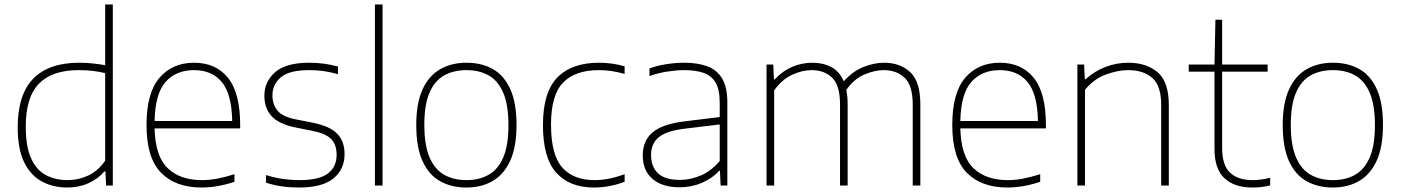

<svg xmlns="http://www.w3.org/2000/svg" viewBox="-20 -828 6252 857"><path d="M281 9Q217 9 166.8 -18Q116.5 -45 87.8 -104Q59 -163 59 -259Q59 -406 128.5 -477Q198 -548 333.5 -548Q364 -548 394.2 -544.8Q424.5 -541.5 449.5 -537V-808H483.5V0H453.5L450.5 -63H446.5Q418 -30 375.2 -10.5Q332.5 9 281 9ZM282.5 -24Q329 -24 373.2 -44.2Q417.5 -64.5 449.5 -111V-501.5Q397.5 -515 331.5 -515Q213 -515 154 -454.8Q95 -394.5 95 -263Q95 -173.5 118.8 -121.2Q142.5 -69 184.8 -46.5Q227 -24 282.5 -24Z M880 9Q763.5 9 698.8 -57Q634 -123 634 -270Q634 -413.5 691.8 -480.8Q749.5 -548 846 -548Q943 -548 997.5 -480.8Q1052 -413.5 1052 -270V-255H670Q673 -130.5 728.5 -77.2Q784 -24 882 -24Q915.5 -24 950.8 -30.8Q986 -37.5 1026.5 -50.5V-16.5Q950 9 880 9ZM846 -515Q766 -515 719.2 -462.5Q672.5 -410 670 -288H1016.5Q1014 -409.5 969.8 -462.2Q925.5 -515 846 -515Z M1315 9Q1274.5 9 1238.8 4Q1203 -1 1167.5 -12.5V-46.5Q1210.5 -33.5 1245.5 -28.8Q1280.5 -24 1317.5 -24Q1405 -24 1443.8 -53.8Q1482.5 -83.5 1482.5 -137Q1482.5 -182.5 1458 -207.5Q1433.5 -232.5 1372.5 -244.5L1299 -259Q1223.5 -274.5 1191.8 -310Q1160 -345.5 1160 -401Q1160 -463.5 1208 -505.8Q1256 -548 1361 -548Q1426.5 -548 1488.5 -531V-497Q1452 -507 1422.8 -511Q1393.5 -515 1361 -515Q1270.5 -515 1233.2 -482.8Q1196 -450.5 1196 -402Q1196 -362.5 1218.2 -334.8Q1240.5 -307 1301 -295L1375 -280.5Q1453 -265 1485.5 -230.8Q1518 -196.5 1518 -140.5Q1518 -72 1468.2 -31.5Q1418.5 9 1315 9Z M1653.5 0V-808H1687.5V0Z M2062 9Q1995 9 1944.5 -19.2Q1894 -47.5 1866 -109Q1838 -170.5 1838 -270Q1838 -368 1866.2 -429.2Q1894.5 -490.5 1945 -519.2Q1995.5 -548 2062 -548Q2129 -548 2179.2 -520Q2229.5 -492 2257.5 -430.8Q2285.5 -369.5 2285.5 -270Q2285.5 -172 2257.2 -110.5Q2229 -49 2178.8 -20Q2128.5 9 2062 9ZM2062 -24Q2119 -24 2161 -47.8Q2203 -71.5 2226.2 -125.2Q2249.5 -179 2249.5 -269Q2249.5 -360 2226.2 -414Q2203 -468 2161 -491.5Q2119 -515 2062 -515Q2005 -515 1962.8 -491.5Q1920.5 -468 1897.2 -414.5Q1874 -361 1874 -271.5Q1874 -180 1897.2 -125.8Q1920.5 -71.5 1962.8 -47.8Q2005 -24 2062 -24Z M2631 9Q2522.5 9 2463 -57Q2403.5 -123 2403.5 -270Q2403.5 -416.5 2467.8 -482.2Q2532 -548 2653.5 -548Q2682 -548 2711.8 -544Q2741.5 -540 2768 -532V-498Q2710.5 -515 2654 -515Q2547.5 -515 2493.5 -459.5Q2439.5 -404 2439.5 -272Q2439.5 -137 2489.5 -80.5Q2539.5 -24 2634.5 -24Q2663 -24 2695.8 -30Q2728.5 -36 2768 -50.5V-16.5Q2700 9 2631 9Z M3013.5 8Q2936.5 8 2892.8 -29.2Q2849 -66.5 2849 -134Q2849 -200.5 2893.2 -237.5Q2937.5 -274.5 3036.5 -286.5L3192.5 -305.5V-370.5Q3192.5 -428.5 3173.8 -459.8Q3155 -491 3119.8 -503Q3084.5 -515 3034.5 -515Q3001.5 -515 2961 -509Q2920.5 -503 2879 -488.5V-522.5Q2912 -535 2953.8 -541.5Q2995.5 -548 3034 -548Q3094.5 -548 3137.5 -532Q3180.5 -516 3203.5 -477.2Q3226.5 -438.5 3226.5 -371V0H3196.5L3193.5 -65.5H3189.5Q3160 -32 3113.2 -12Q3066.5 8 3013.5 8ZM2886 -136.5Q2886 -83 2917.5 -54Q2949 -25 3014.5 -25Q3063 -25 3109.2 -45.2Q3155.5 -65.5 3192.5 -109.5V-272.5L3035.5 -253.5Q2955 -244 2920.5 -215.5Q2886 -187 2886 -136.5Z M3401.5 0V-540H3431.5L3434.5 -474H3438.5Q3472.5 -511 3515.8 -529.5Q3559 -548 3606 -548Q3654 -548 3690.5 -528.8Q3727 -509.5 3746 -465Q3788 -511.5 3835.8 -529.8Q3883.5 -548 3926 -548Q3997.5 -548 4042.8 -506Q4088 -464 4088 -362V0H4054V-361Q4054 -447 4017.8 -481Q3981.5 -515 3924.5 -515Q3885.5 -515 3839 -495.8Q3792.5 -476.5 3757.5 -426.5Q3763.5 -397.5 3763.5 -362V0H3729.5V-361Q3729.5 -447 3694.5 -481Q3659.5 -515 3603 -515Q3560.5 -515 3515.2 -494Q3470 -473 3435.5 -424.5V0Z M4476.5 9Q4360 9 4295.2 -57Q4230.5 -123 4230.5 -270Q4230.5 -413.5 4288.2 -480.8Q4346 -548 4442.5 -548Q4539.5 -548 4594 -480.8Q4648.5 -413.5 4648.5 -270V-255H4266.5Q4269.5 -130.5 4325 -77.2Q4380.5 -24 4478.5 -24Q4512 -24 4547.2 -30.8Q4582.5 -37.5 4623 -50.5V-16.5Q4546.5 9 4476.5 9ZM4442.5 -515Q4362.5 -515 4315.8 -462.5Q4269 -410 4266.5 -288H4613Q4610.5 -409.5 4566.2 -462.2Q4522 -515 4442.5 -515Z M4789 0V-540H4819L4822 -474.5H4826Q4864.5 -510 4913.8 -529Q4963 -548 5016 -548Q5097 -548 5147 -505.5Q5197 -463 5197 -359.5V0H5163V-360Q5163 -445.5 5123.2 -480.2Q5083.5 -515 5015.5 -515Q4970 -515 4916.5 -495.5Q4863 -476 4823 -427.5V0Z M5570 9Q5490.5 9 5445.8 -32Q5401 -73 5401 -163V-508H5286V-540H5401L5405 -740H5435V-540H5638V-508H5435V-169Q5435 -90 5470.5 -57Q5506 -24 5572 -24Q5605.5 -24 5649.5 -34.5V-0.5Q5627 5 5608.8 7Q5590.5 9 5570 9Z M5929.5 9Q5862.5 9 5812 -19.2Q5761.5 -47.5 5733.5 -109Q5705.5 -170.5 5705.5 -270Q5705.5 -368 5733.8 -429.2Q5762 -490.5 5812.5 -519.2Q5863 -548 5929.5 -548Q5996.5 -548 6046.8 -520Q6097 -492 6125 -430.8Q6153 -369.5 6153 -270Q6153 -172 6124.8 -110.5Q6096.5 -49 6046.2 -20Q5996 9 5929.5 9ZM5929.5 -24Q5986.5 -24 6028.5 -47.8Q6070.5 -71.5 6093.8 -125.2Q6117 -179 6117 -269Q6117 -360 6093.8 -414Q6070.5 -468 6028.5 -491.5Q5986.5 -515 5929.5 -515Q5872.5 -515 5830.2 -491.5Q5788 -468 5764.8 -414.5Q5741.5 -361 5741.5 -271.5Q5741.5 -180 5764.8 -125.8Q5788 -71.5 5830.2 -47.8Q5872.5 -24 5929.5 -24Z"/></svg>

Font: Encode Sans Semi Expanded Thin
Style: Regular
Weight: 100
Width: 6
Designer: Multiple Designers
Foundry: Impallari Type
Version: Version 3.000; ttfautohint (v1.8.3) -l 8 -r 50 -G 200 -x 14 